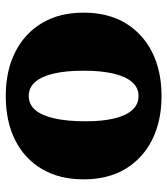

<svg xmlns="http://www.w3.org/2000/svg" viewBox="23 -593 582 668"><g transform="rotate(90 314.0 -259.0)"><path d="M314 12Q227 12 162 -20.5Q97 -53 60.5 -113.5Q24 -174 24 -259Q24 -344 60.5 -404.5Q97 -465 162 -497.5Q227 -530 314 -530Q401 -530 466 -497.5Q531 -465 567.5 -404.5Q604 -344 604 -259Q604 -174 567.5 -113Q531 -52 466 -20Q401 12 314 12ZM314 -68Q343 -68 362.5 -90.5Q382 -113 392 -157.5Q402 -202 402 -266Q402 -325 392 -366Q382 -407 362.5 -428.5Q343 -450 314 -450Q285 -450 265.5 -427.5Q246 -405 236 -362.5Q226 -320 226 -259Q226 -197 236 -154.5Q246 -112 265.5 -90Q285 -68 314 -68Z"/></g></svg>

Font: Montagu Slab 144pt
Style: Bold
Weight: 700
Designer: Florian Karsten
Foundry: Florian Karsten
Version: Version 1.000